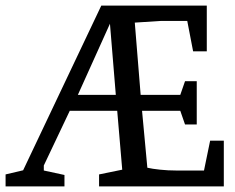

<svg xmlns="http://www.w3.org/2000/svg" viewBox="-29 -668 842 688"><path d="M-9 0V-43L76 -63L44 -37L334 -648H712V-484H663L642 -593H548L454 -587L475 -328H617L634 -377H676V-222H634L617 -271H480L499 -67Q516 -63 544.5 -60Q573 -57 602 -57H702L724 -164H773V0H326V-43L409 -60L391 -271H221L128 -75V-57L202 -41V0ZM250 -328H386L365 -583Z"/></svg>

Font: Faustina
Style: Regular
Weight: 400
Designer: Alfonso Garcia
Foundry: http://www.omnibus-type.com
Version: Version 1.200